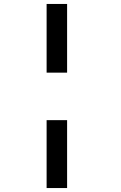

<svg xmlns="http://www.w3.org/2000/svg" viewBox="-20 -820 610 970"><path d="M215.5 -453V-800H319V-453ZM319 -213V130H215.5V-213Z"/></svg>

Font: League Mono Narrow SemiBold
Style: Regular
Weight: 600
Width: 3
Designer: Tyler Finck
Foundry: The League of Moveable Type / Tyler Finck
Version: Version 2.210